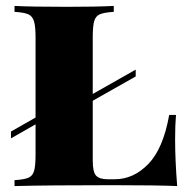

<svg xmlns="http://www.w3.org/2000/svg" viewBox="-20 -628 639 648"><path d="M364 -588Q332 -586 317.5 -580Q303 -574 298 -557Q293 -540 293 -502V-86Q293 -47 304.5 -35Q316 -23 344 -23H367Q431 -23 481 -75Q531 -127 551 -240H574Q571 -207 571 -158Q571 -88 578 0Q513 -3 359 -3Q139 -3 29 0V-20Q61 -22 75.5 -28Q90 -34 95 -51Q100 -68 100 -106V-502Q100 -540 94.5 -557Q89 -574 75 -580Q61 -586 29 -588V-608Q86 -605 207 -605Q308 -605 364 -608ZM438 -370 196 -233V-256L438 -393ZM196 -263 17 -161V-184L196 -286Z"/></svg>

Font: Playfair Display SC Black
Style: Regular
Weight: 900
Designer: Claus Eggers Sørensen
Foundry: Claus Eggers Sørensen
Version: Version 1.200; ttfautohint (v1.6)